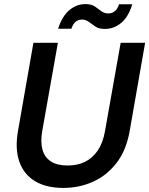

<svg xmlns="http://www.w3.org/2000/svg" viewBox="-20 -910 732 942"><path d="M291 12Q207 12 152 -21Q97 -54 75 -116.5Q53 -179 68 -266L144 -700H264L187 -266Q178 -213 188.5 -175.5Q199 -138 229.5 -118Q260 -98 312 -98Q360 -98 397 -116Q434 -134 459.5 -171.5Q485 -209 495 -266L572 -700H692L616 -266Q599 -171 551 -109.5Q503 -48 435.5 -18Q368 12 291 12ZM265 -769Q285 -831 320.5 -860.5Q356 -890 399 -890Q428 -890 445 -878.5Q462 -867 477 -855.5Q492 -844 513 -844Q529 -844 543 -855Q557 -866 564 -889H629Q610 -827 574.5 -797.5Q539 -768 494 -768Q466 -768 448.5 -779.5Q431 -791 416 -802.5Q401 -814 381 -814Q364 -814 351 -803Q338 -792 330 -769Z"/></svg>

Font: DM Sans 18pt SemiBold
Style: Italic
Weight: 600
Italic angle: -10°
Designer: Colophon Foundry, Jonny Pinhorn
Foundry: Colophon Foundry
Version: Version 4.004;gftools[0.9.30]